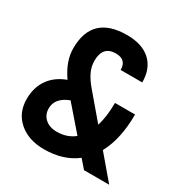

<svg xmlns="http://www.w3.org/2000/svg" viewBox="-165 -833 933 974"><g transform="rotate(30 301.5 -346.5)"><path d="M455.1 0 413.1 -48.3Q337.9 9.8 225.6 9.8Q134.3 9.8 78.4 -38.8Q22.5 -87.4 22.5 -168Q22.5 -235.8 56.4 -283.9Q90.3 -332 153.3 -355Q124.5 -397 111.6 -434.3Q98.6 -471.7 98.6 -508.8Q98.6 -703.1 302.7 -703.1Q391.1 -703.1 439.7 -658.7Q488.3 -614.3 488.3 -533.2H361.8Q361.8 -593.8 299.8 -593.8Q223.1 -593.8 223.1 -507.8Q223.1 -473.6 238 -442.6Q252.9 -411.6 281.2 -378.4L402.3 -235.8Q420.4 -294.4 420.4 -374H538.1Q538.1 -230.5 486.8 -136.2L602.5 0ZM339.4 -133.8 218.8 -272.9Q143.1 -243.7 143.1 -182.6Q143.1 -145.5 168.7 -122.6Q194.3 -99.6 237.3 -99.6Q297.4 -99.6 339.4 -133.8Z"/></g></svg>

Font: CaskaydiaCove NFP SemiBold
Style: Regular
Weight: 600
Designer: Aaron Bell
Foundry: Saja Typeworks
Version: Version 2111.001; VTT 6.35;Nerd Fonts 3.1.1